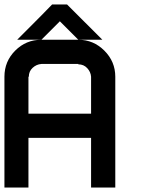

<svg xmlns="http://www.w3.org/2000/svg" viewBox="-20 -846 707 866"><path d="M390.8 0V-224.2H108.3V0H0V-500Q0 -569.2 48.8 -617.9Q97.5 -666.7 166.7 -666.7H57.5Q194.2 -803.3 215 -825.8H282.5L441.7 -666.7H333.3Q401.7 -666.7 450.8 -617.5Q500 -568.3 500 -500V0ZM108.3 -333.3H390.8V-500Q389.2 -521.7 373.3 -538.8Q357.5 -555.8 333.3 -555.8V-557.5H166.7Q144.2 -555.8 127.1 -540Q110 -524.2 110 -500H108.3ZM333.3 -666.7 250 -750 166.7 -666.7Z"/></svg>

Font: 0xA000-Squareish-Mono
Style: Squareish-Mono-Bold
Weight: 700
Version: Version 0.1